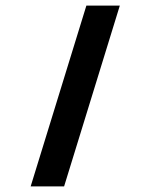

<svg xmlns="http://www.w3.org/2000/svg" viewBox="-20 -669 540 689"><path d="M90 0H210L410 -649H290Z"/></svg>

Font: Grotesk 03
Style: Bold
Weight: 500
Designer: Frank Adebiaye, contributions by Jérémy Landes, Ariel Martín Pérez
Foundry: Velvetyne Type Foundry
Version: Version 3.000;Glyphs 3.1.2 (3150)